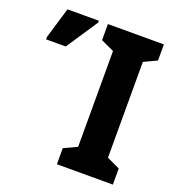

<svg xmlns="http://www.w3.org/2000/svg" viewBox="-130 -816 836 919"><g transform="rotate(20 287.5 -357.0)"><path d="M548 0H263V-82L330 -113V-601L263 -632V-714H548V-632L482 -601V-113L548 -82ZM10 -544V-557L57 -714H217V-705L110 -544Z"/></g></svg>

Font: Noto Sans ExtraCondensed ExtraBold
Style: Regular
Weight: 800
Width: 2
Designer: Monotype Design Team
Foundry: Monotype Imaging Inc.
Version: Version 2.013; ttfautohint (v1.8.4.7-5d5b)